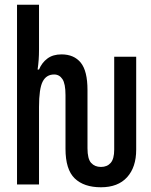

<svg xmlns="http://www.w3.org/2000/svg" viewBox="-20 -780 640 812"><path d="M407 12Q335 12 296 -25.5Q257 -63 257 -151V-378Q257 -426 244 -445.5Q231 -465 209 -465Q176 -465 160.5 -435Q145 -405 145 -327V0H52V-760H145V-571Q145 -547 143.5 -526.5Q142 -506 139 -486H145Q157 -515 180.5 -532.5Q204 -550 240 -550Q293 -550 321.5 -515Q350 -480 350 -399V-153Q350 -108 365.5 -91Q381 -74 407 -74Q433 -74 448 -91Q463 -108 463 -147V-540H556V-147Q556 -73 517.5 -30.5Q479 12 407 12Z"/></svg>

Font: Noto Sans Mono Medium
Style: Regular
Weight: 500
Designer: Monotype Design Team
Foundry: Monotype Imaging Inc.
Version: Version 2.014